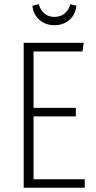

<svg xmlns="http://www.w3.org/2000/svg" viewBox="-20 -886 455 906"><path d="M132.8 -858.9 163.1 -866.2Q170.4 -838.4 189.5 -822.3Q208.5 -806.2 236.8 -806.2Q265.1 -806.2 284.9 -822.3Q304.7 -838.4 312 -866.2L340.8 -858.9Q335.9 -816.9 307.4 -792Q278.8 -767.1 236.8 -767.1Q194.8 -767.1 166.3 -792Q137.7 -816.9 132.8 -858.9ZM375 -684.1 369.1 -643.1H138.2V-377H337.9V-336.9H138.2V-40H379.9V0H91.8V-684.1Z"/></svg>

Font: Fira Sans Compressed ExtraLight
Style: Regular
Weight: 250
Width: 1
Designer: Carrois Corporate & Edenspiekermann AG
Foundry: Carrois Corporate GbR & Edenspiekermann AG
Version: Version 4.203;PS 004.203;hotconv 1.0.88;makeotf.lib2.5.64775